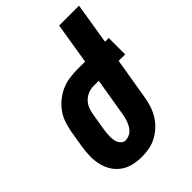

<svg xmlns="http://www.w3.org/2000/svg" viewBox="-216 -834 942 942"><g transform="rotate(-45 254.5 -363.5)"><path d="M203 8Q173 8 143.5 1Q114 -6 90.5 -23Q67 -40 52 -64.5Q37 -89 30.5 -118Q24 -147 25 -178Q26 -209 31 -240L46 -330Q51 -356 60 -382Q69 -408 86 -431Q103 -454 125.5 -472Q148 -490 173.5 -501Q199 -512 226.5 -516Q254 -520 280 -520H336L371 -735H509L474 -520H500V-406H455L419 -190Q415 -165 407 -139.5Q399 -114 385 -90.5Q371 -67 350.5 -47.5Q330 -28 306 -15Q282 -2 255.5 3Q229 8 203 8ZM204 -106Q215 -106 226.5 -110.5Q238 -115 247 -123.5Q256 -132 262 -142.5Q268 -153 272.5 -164Q277 -175 279.5 -186.5Q282 -198 284 -209L317 -406H280Q262 -406 244 -399Q226 -392 212 -378Q198 -364 191 -346.5Q184 -329 181 -311L166 -221Q164 -209 163 -197.5Q162 -186 162 -174Q162 -162 163.5 -151Q165 -140 170 -130Q175 -120 183.5 -113Q192 -106 204 -106Z"/></g></svg>

Font: Iosevka Heavy Oblique
Style: Regular
Weight: 900
Italic angle: -9°
Monospace: yes
Designer: Belleve Invis
Foundry: Belleve Invis
Version: Version 32.5.0; ttfautohint (v1.8.4)